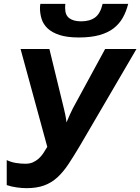

<svg xmlns="http://www.w3.org/2000/svg" viewBox="-20 -969 730 999"><path d="M112 -117Q135 -117 151.5 -124.5Q168 -132 181.5 -144Q195 -156 205.5 -172Q216 -188 226 -205L87 -714H237L312 -406Q315 -394 319.5 -373Q324 -352 326 -332Q335 -353 343.5 -372.5Q352 -392 359 -405L527 -714H690L396 -211Q364 -157 336.5 -115.5Q309 -74 278.5 -46Q248 -18 209.5 -4Q171 10 118 10Q94 10 66 6Q38 2 15 -6V-136Q38 -125 63.5 -121Q89 -117 112 -117ZM188 -926Q188 -932 188.5 -938Q189 -944 190 -949H320Q319 -941 319 -936Q319 -931 319 -926Q319 -890 341 -874Q363 -858 402 -858Q447 -858 474.5 -878Q502 -898 514 -949H647Q637 -909 619 -877Q601 -845 571.5 -822Q542 -799 497.5 -786.5Q453 -774 390 -774Q329 -774 289.5 -787Q250 -800 227.5 -821.5Q205 -843 196.5 -870.5Q188 -898 188 -926Z"/></svg>

Font: BC Sans
Style: Bold Italic
Weight: 700
Italic angle: -12°
Designer: Monotype Design Team
Province of B.C.
Foundry: Monotype Imaging Inc.
Version: Version 2.000;GOOG;noto-source:20170915:90ef993387c0